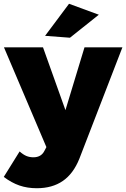

<svg xmlns="http://www.w3.org/2000/svg" viewBox="-36 -795 669 1018"><path d="M159 203Q109 203 67 188.5Q25 174 -16 143L68 8Q87 25 104 32Q121 39 141 39Q183 39 200 4L210 -15L-15 -544H192L311 -211L412 -544H613L385 46Q353 126 297 164.5Q241 203 159 203ZM330 -775 488 -717 335 -595 203 -605Z"/></svg>

Font: #9Slide03 Montserrat ExtraBold
Style: Regular
Weight: 800
Designer: Julieta Ulanovsky
Foundry: Julieta Ulanovsky
Version: Version 6.001